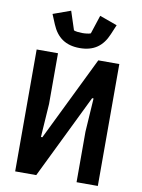

<svg xmlns="http://www.w3.org/2000/svg" viewBox="-101 -1015 802 1083"><g transform="rotate(10 300.0 -473.5)"><path d="M63.2 0H183.9L419 -481.9H427.2L414.8 -289.8V0H536.6V-698.2H416.2L180.8 -216.3H172.6L185.4 -408V-698.2H63.2ZM116.5 -911.2 139.6 -855.5C169 -785.2 218.8 -748.2 300.1 -748.2C381.4 -748.2 430.8 -785.2 460.2 -855.5L483.7 -911.2L383.2 -947.4L348.4 -840.9C338.4 -836.3 316.8 -834.2 300.1 -834.2C283.4 -834.2 261.7 -836.3 251.8 -840.9L217 -947.4Z"/></g></svg>

Font: Margiela Mono SemiBold
Style: Regular
Weight: 600
Designer: Mike Abbink, Paul van der Laan, Pieter van Rosmalen
Foundry: Bold Monday
Version: Version 2.003 2021